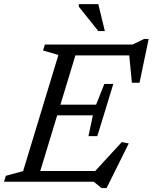

<svg xmlns="http://www.w3.org/2000/svg" viewBox="-38 -904 760 955"><path d="M252.5 -630.5 176 -653 185.5 -682.5H353.5L146 0H-18L-9 -29.5L77 -53ZM603 -647.5 624 -628.5H285L302.5 -682.5H621.5L679 -710.5H701.5L656 -492.5H618ZM467 31.5 428.5 0H94L111.5 -53.5H463.5L418 -34.5L568 -197.5L602.5 -190.5L492 31.5ZM446 -227H402L424 -330.5H195L211.5 -383.5H440L481 -486.5H525.5L486 -357ZM483.5 -749.5H451L353.5 -871.5L354.5 -883.5H451Z"/></svg>

Font: Newsreader 14pt
Style: Italic
Weight: 400
Italic angle: -17°
Designer: Hugues Gentile
Foundry: Production Type
Version: Version 1.003